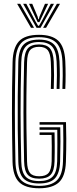

<svg xmlns="http://www.w3.org/2000/svg" viewBox="-20 -992 407 1019"><path d="M187.8 7.2Q114.2 7.2 81.4 -25.5Q48.5 -58.2 46.5 -133.8Q43.8 -261.8 43.5 -391Q43.2 -520.2 46.8 -663.5Q48.8 -738.2 80.6 -772.8Q112.5 -807.2 187.2 -807.2Q255.8 -807.2 289.2 -775.8Q322.8 -744.2 326.5 -667.5Q328.2 -630.8 328.2 -594.1Q328.2 -557.5 326.5 -520H311.2Q312.8 -552.2 312.9 -589.1Q313 -626 311.2 -666.5Q307.8 -736.2 278.4 -765.4Q249 -794.5 187.2 -794.5Q120 -794.5 92 -763Q64 -731.5 62 -663Q59 -527.5 58.9 -398.4Q58.8 -269.2 62 -133.8Q63.5 -62.8 93.9 -34.1Q124.2 -5.5 187.8 -5.5Q252 -5.5 282 -34.8Q312 -64 314.2 -133.8Q316.2 -195.2 316.2 -244.6Q316.2 -294 315.2 -330.2H190V-343.8H330.2Q331.5 -307 331.8 -255.8Q332 -204.5 329.8 -133Q327 -55.5 292.5 -24.1Q258 7.2 187.8 7.2ZM187.8 -18.2Q130.2 -18.2 104.6 -44.8Q79 -71.2 77.2 -134Q75 -223.8 74.2 -308.6Q73.5 -393.5 74.2 -480.1Q75 -566.8 77.2 -662.5Q79 -728 105 -754.9Q131 -781.8 187.2 -781.8Q242.2 -781.8 267.5 -755.1Q292.8 -728.5 295.8 -665.8Q297.5 -626.8 297.5 -591.5Q297.5 -556.2 296 -520H280.5Q282 -556 282.1 -591.2Q282.2 -626.5 280.5 -664.8Q277.8 -722.2 255.8 -745.6Q233.8 -769 187.2 -769Q139.2 -769 116.8 -745Q94.2 -721 92.8 -662Q89 -517.8 89.2 -392.6Q89.5 -267.5 92.8 -134.5Q94 -78.5 115.9 -54.8Q137.8 -31 187.8 -31Q236.5 -31 259.1 -54.4Q281.8 -77.8 283.5 -135Q284.5 -179.2 284.5 -225.9Q284.5 -272.5 284 -303H190V-316.5H299.8Q300.8 -284.8 300.8 -240.9Q300.8 -197 299 -134.2Q296.8 -72 271.2 -45.1Q245.8 -18.2 187.8 -18.2ZM187.8 -43.8Q145.5 -43.8 127.4 -64.5Q109.2 -85.2 108 -135Q104.8 -269.2 104.6 -394.5Q104.5 -519.8 108 -661.5Q109.5 -713 127.4 -734.6Q145.2 -756.2 187.2 -756.2Q226.8 -756.2 244.8 -735.5Q262.8 -714.8 265.2 -664Q266.8 -626.2 266.8 -592.4Q266.8 -558.5 265.2 -520H249.8Q251.2 -558.8 251.4 -592Q251.5 -625.2 249.8 -662.8Q247.8 -708 233.5 -725.8Q219.2 -743.5 187.2 -743.5Q153.8 -743.5 139.1 -725.2Q124.5 -707 123.5 -661.2Q121 -567.8 120.2 -482.4Q119.5 -397 120.4 -312.2Q121.2 -227.5 123.5 -135.2Q124.5 -92 138.9 -74.2Q153.2 -56.5 187.8 -56.5Q222.8 -56.5 237.8 -74.2Q252.8 -92 254.2 -136.2Q255.2 -177.5 254.8 -214.8Q254.2 -252 253.8 -275.8H190V-289.2H269.5Q270 -265.8 270.4 -225.9Q270.8 -186 269.5 -135.5Q268 -85.2 249.1 -64.5Q230.2 -43.8 187.8 -43.8ZM70.8 -972H87.2L160.5 -844.5H144.5ZM102.8 -972H119.5L169 -877.5L182.2 -855.2H187L200.2 -877.5L249.8 -972H266.5L195.2 -844.5H173.8ZM134 -972H151L179.2 -904.8L183.2 -889.8H186L190 -904.8L218.8 -972H235.5L198.8 -895L189.2 -874.5H180L170.2 -895ZM282 -972H298.5L224.5 -844.5H208.8Z"/></svg>

Font: Big Shoulders Inline Display Medium
Style: Regular
Weight: 500
Designer: Patric King
Foundry: XO Type Co
Version: Version 1.000